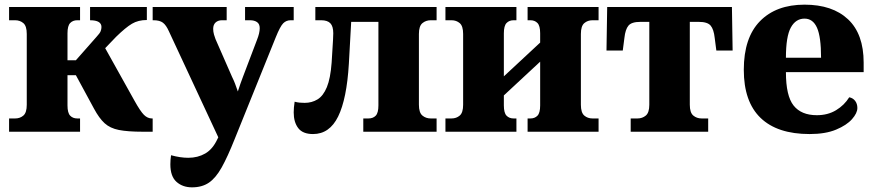

<svg xmlns="http://www.w3.org/2000/svg" viewBox="-20 -566 3759 825"><path d="M19 0V-57H45Q66 -57 80.5 -69.5Q95 -82 95 -116V-420Q95 -454 80.5 -466.5Q66 -479 45 -479H19V-536H324V-479H312Q293 -479 281.5 -467Q270 -455 270 -423V-307H306L395 -408Q409 -423 412.5 -432Q416 -441 416 -450Q416 -479 367 -479V-536H611V-480Q574 -480 547 -464Q520 -448 479 -408L432 -359L558 -133Q583 -88 598.5 -72.5Q614 -57 633 -57H636V0H593Q529 0 491 -7.5Q453 -15 429.5 -36.5Q406 -58 384 -99L306 -243H270V-113Q270 -81 281.5 -69Q293 -57 312 -57H324V0Z M805 239Q765 239 738.5 215.5Q712 192 712 140Q712 121 715 101Q755 112 789 112Q830 112 862 93.5Q894 75 914 32L918 24L706 -431Q694 -458 680 -468.5Q666 -479 640 -479H636V-536H954V-479H934Q917 -479 906.5 -469.5Q896 -460 896 -442Q896 -430 899.5 -417.5Q903 -405 906 -398L977 -236Q984 -222 990 -206.5Q996 -191 1002 -173Q1008 -191 1013 -206Q1018 -221 1024 -236L1084 -394Q1096 -424 1096 -445Q1096 -463 1084.5 -471Q1073 -479 1054 -479H1033V-536H1242V-479H1229Q1210 -479 1197 -466Q1184 -453 1165 -406L989 30Q958 108 932.5 153.5Q907 199 877.5 219Q848 239 805 239Z M1325 10Q1281 10 1261.5 -15.5Q1242 -41 1242 -83Q1242 -93 1243 -104.5Q1244 -116 1246 -129Q1257 -126 1267.5 -125Q1278 -124 1289 -124Q1320 -124 1344.5 -139Q1369 -154 1384.5 -191.5Q1400 -229 1405 -297Q1406 -319 1408 -346Q1410 -373 1411 -395Q1412 -417 1412 -423Q1412 -453 1399.5 -466Q1387 -479 1360 -479H1335V-536H1856V-479H1831Q1810 -479 1795 -466.5Q1780 -454 1780 -420V-116Q1780 -82 1795 -69.5Q1810 -57 1831 -57H1856V0H1541V-57H1563Q1583 -57 1594.5 -69Q1606 -81 1606 -113V-472H1489L1479 -292Q1470 -141 1433 -65.5Q1396 10 1325 10Z M1894 0V-57H1920Q1941 -57 1955.5 -69.5Q1970 -82 1970 -116V-420Q1970 -454 1955.5 -466.5Q1941 -479 1920 -479H1894V-536H2199V-479H2187Q2168 -479 2156.5 -467Q2145 -455 2145 -423V-238L2301 -383V-423Q2301 -455 2289.5 -467Q2278 -479 2259 -479H2247V-536H2552V-479H2526Q2505 -479 2490.5 -466.5Q2476 -454 2476 -420V-116Q2476 -82 2490.5 -69.5Q2505 -57 2526 -57H2552V0H2247V-57H2259Q2278 -57 2289.5 -69Q2301 -81 2301 -113V-301L2145 -156V-113Q2145 -81 2156.5 -69Q2168 -57 2187 -57H2199V0Z M2690 0V-57H2719Q2740 -57 2755 -69.5Q2770 -82 2770 -116V-472H2731Q2694 -472 2680.5 -456Q2667 -440 2663 -403L2656 -349H2586L2589 -536H3125L3128 -349H3058L3051 -403Q3047 -440 3033.5 -456Q3020 -472 2983 -472H2944V-116Q2944 -82 2959 -69.5Q2974 -57 2995 -57H3023V0Z M3459 10Q3320 10 3248 -59.5Q3176 -129 3176 -266Q3176 -404 3245.5 -475Q3315 -546 3437 -546Q3557 -546 3624 -483Q3691 -420 3691 -297V-256H3357Q3357 -154 3390 -112.5Q3423 -71 3490 -71Q3537 -71 3572.5 -92.5Q3608 -114 3629 -148Q3645 -145 3654.5 -132.5Q3664 -120 3664 -102Q3664 -80 3641 -54Q3618 -28 3572.5 -9Q3527 10 3459 10ZM3508 -318Q3508 -408 3490.5 -447Q3473 -486 3437 -486Q3399 -486 3378 -447.5Q3357 -409 3357 -318Z"/></svg>

Font: Noto Serif ExtraBold
Style: Regular
Weight: 800
Designer: Monotype Design Team
Foundry: Monotype Imaging Inc.
Version: Version 2.014